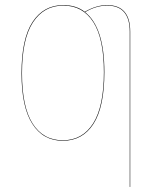

<svg xmlns="http://www.w3.org/2000/svg" viewBox="-20 -547 636 758"><path d="M402.8 -526.9Q494.1 -526.9 494.1 -421.9V190.9H492.2V-421.9Q492.2 -524.9 402.8 -524.9Q359.4 -524.9 315.9 -499Q392.1 -439 392.1 -262.2Q392.1 -125 349.1 -58.1Q306.2 8.8 228 8.8Q150.4 8.8 107.7 -57.9Q64.9 -124.5 64.9 -257.8Q64.9 -394 108.6 -460.4Q152.3 -526.9 230 -526.9Q280.3 -526.9 314.5 -500.5Q360.4 -526.9 402.8 -526.9ZM390.1 -262.2Q390.1 -394.5 348.4 -459.7Q306.6 -524.9 230 -524.9Q153.3 -524.9 110.1 -458.7Q66.9 -392.6 66.9 -257.8Q66.9 -125 108.9 -59.1Q150.9 6.8 228 6.8Q305.2 6.8 347.7 -59.8Q390.1 -126.5 390.1 -262.2Z"/></svg>

Font: Fira Sans Compressed Two
Style: Regular
Weight: 100
Width: 1
Designer: Carrois Corporate & Edenspiekermann AG
Foundry: Carrois Corporate GbR & Edenspiekermann AG
Version: Version 4.203;PS 004.203;hotconv 1.0.88;makeotf.lib2.5.64775